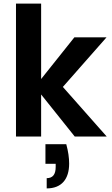

<svg xmlns="http://www.w3.org/2000/svg" viewBox="-20 -760 624 1069"><path d="M349 43H233V152H290V170C290 212 273 232 240 232V289C323 289 365 237 365 151C365 119 360 83 349 43ZM69 0H209V-234L396 0H574L330 -276L573 -552H394L209 -320V-740H69Z"/></svg>

Font: Malmofest SemiBold
Style: Regular
Weight: 600
Designer: Jonny Pinhorn (Poppins), Kolossal
Version: Version 1.004;Glyphs 3.1.2 (3151)